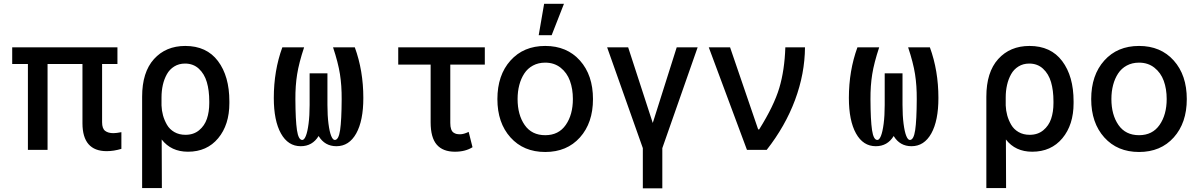

<svg xmlns="http://www.w3.org/2000/svg" viewBox="-20 -797 6378 1021"><path d="M604.5 -545.4V-456.5H522.9V-147Q522.9 -113.3 539.1 -101.1Q555.2 -88.9 583 -88.9Q598.6 -88.9 625.5 -94.2V-5.4Q584.5 6.8 547.4 6.8Q418.9 6.8 418.5 -141.1V-456.5H232.9V0H128.4V-456.5H44.9V-545.4Z M735.8 203.1V-282.7Q735.8 -413.1 798.8 -482.9Q861.8 -552.7 965.3 -552.7Q1078.6 -552.7 1139.2 -472.2Q1199.7 -391.6 1199.7 -258.3V-248.5Q1199.7 -133.3 1140.1 -61.8Q1080.6 9.8 979.5 9.8Q890.1 9.8 839.8 -55.2L840.8 203.1ZM838.9 -236.3Q839.8 -209 846.9 -183.3Q854 -157.7 867.9 -133.5Q881.8 -109.4 907.2 -94.7Q932.6 -80.1 966.3 -80.1Q1009.3 -80.1 1038.6 -104.2Q1067.9 -128.4 1080.3 -165.3Q1092.8 -202.1 1092.8 -248.5V-258.3Q1092.8 -316.4 1079.8 -360.4Q1066.9 -404.3 1037.4 -431.6Q1007.8 -459 963.9 -459Q931.6 -459 906.7 -443.6Q881.8 -428.2 867.4 -402.3Q853 -376.5 845.9 -345.2Q838.9 -314 838.9 -279.3Z M1481.4 -545.4H1597.2Q1569.8 -462.9 1560.1 -402.1Q1550.3 -341.3 1550.8 -269Q1551.3 -157.7 1559.1 -105.2Q1566.9 -52.7 1587.4 -52.7Q1597.7 -52.7 1606.4 -74.2Q1615.2 -95.7 1620.8 -138.9Q1626.5 -182.1 1626.5 -238.8V-407.2H1721.2V-238.8Q1721.2 -182.1 1726.8 -138.9Q1732.4 -95.7 1741.2 -74.2Q1750 -52.7 1760.3 -52.7Q1780.8 -52.7 1788.6 -105.2Q1796.4 -157.7 1796.9 -269Q1797.4 -341.8 1787.8 -402.6Q1778.3 -463.4 1751 -545.4H1866.7Q1912.1 -421.4 1912.1 -275.9Q1912.1 -155.3 1874.3 -87.4Q1836.4 -19.5 1769 -19.5Q1707 -19.5 1674.3 -73.7Q1641.1 -19.5 1579.1 -19.5Q1511.7 -19.5 1473.9 -87.4Q1436 -155.3 1436 -275.9Q1436 -421.4 1481.4 -545.4Z M2558.1 -545.4V-453.6H2374.5V-143.1Q2374.5 -123 2378.9 -110.4Q2383.3 -97.7 2391.6 -92Q2399.9 -86.4 2407.7 -84.7Q2415.5 -83 2426.8 -83Q2445.8 -83 2472.2 -95.7L2492.7 -14.2Q2454.6 9.8 2399.4 9.8Q2335 9.8 2302.5 -27.8Q2270 -65.4 2270 -146.5V-453.6H2097.7V-545.4Z M2625 -270Q2625 -397.5 2694.6 -475.1Q2764.2 -552.7 2879.4 -552.7Q2994.6 -552.7 3064 -475.1Q3133.3 -397.5 3133.3 -270Q3133.3 -143.6 3064 -66.2Q2994.6 11.2 2879.4 11.2Q2764.2 11.2 2694.6 -66.2Q2625 -143.6 2625 -270ZM2879.4 -78.1Q2950.7 -78.1 2988.5 -132.6Q3026.4 -187 3026.4 -270.5Q3026.4 -324.2 3010.7 -367.2Q2995.1 -410.2 2961.2 -437Q2927.2 -463.9 2879.4 -463.9Q2842.8 -463.9 2814.2 -448.5Q2785.6 -433.1 2768.1 -406.2Q2750.5 -379.4 2741.5 -345Q2732.4 -310.5 2732.4 -270.5Q2732.4 -186.5 2770 -132.3Q2807.6 -78.1 2879.4 -78.1ZM2844.7 -609.9 2873.5 -776.9H2979L2913.6 -609.9Z M3208.5 -545.4H3320.3L3451.2 -143.1L3578.6 -545.4H3689.9L3502 -9.3V204.6H3398.4V-9.3Z M3952.1 0 3749 -545.4H3862.3L4011.7 -108.9H4017.1Q4095.7 -234.4 4124 -329.1Q4152.3 -423.8 4156.2 -545.4H4260.7Q4259.8 -405.3 4208 -265.9Q4156.2 -126.5 4057.1 0Z M4539.6 -545.4H4655.3Q4627.9 -462.9 4618.2 -402.1Q4608.4 -341.3 4608.9 -269Q4609.4 -157.7 4617.2 -105.2Q4625 -52.7 4645.5 -52.7Q4655.8 -52.7 4664.6 -74.2Q4673.3 -95.7 4679 -138.9Q4684.6 -182.1 4684.6 -238.8V-407.2H4779.3V-238.8Q4779.3 -182.1 4784.9 -138.9Q4790.5 -95.7 4799.3 -74.2Q4808.1 -52.7 4818.4 -52.7Q4838.9 -52.7 4846.7 -105.2Q4854.5 -157.7 4855 -269Q4855.5 -341.8 4845.9 -402.6Q4836.4 -463.4 4809.1 -545.4H4924.8Q4970.2 -421.4 4970.2 -275.9Q4970.2 -155.3 4932.4 -87.4Q4894.5 -19.5 4827.1 -19.5Q4765.1 -19.5 4732.4 -73.7Q4699.2 -19.5 4637.2 -19.5Q4569.8 -19.5 4532 -87.4Q4494.1 -155.3 4494.1 -275.9Q4494.1 -421.4 4539.6 -545.4Z M5225.1 203.1V-282.7Q5225.1 -413.1 5288.1 -482.9Q5351.1 -552.7 5454.6 -552.7Q5567.9 -552.7 5628.4 -472.2Q5689 -391.6 5689 -258.3V-248.5Q5689 -133.3 5629.4 -61.8Q5569.8 9.8 5468.8 9.8Q5379.4 9.8 5329.1 -55.2L5330.1 203.1ZM5328.1 -236.3Q5329.1 -209 5336.2 -183.3Q5343.3 -157.7 5357.2 -133.5Q5371.1 -109.4 5396.5 -94.7Q5421.9 -80.1 5455.6 -80.1Q5498.5 -80.1 5527.8 -104.2Q5557.1 -128.4 5569.6 -165.3Q5582 -202.1 5582 -248.5V-258.3Q5582 -316.4 5569.1 -360.4Q5556.2 -404.3 5526.6 -431.6Q5497.1 -459 5453.1 -459Q5420.9 -459 5396 -443.6Q5371.1 -428.2 5356.7 -402.3Q5342.3 -376.5 5335.2 -345.2Q5328.1 -314 5328.1 -279.3Z M5782.7 -270Q5782.7 -397.5 5852.3 -475.1Q5921.9 -552.7 6037.1 -552.7Q6152.3 -552.7 6221.7 -475.1Q6291 -397.5 6291 -270Q6291 -143.6 6221.7 -66.2Q6152.3 11.2 6037.1 11.2Q5921.9 11.2 5852.3 -66.2Q5782.7 -143.6 5782.7 -270ZM6037.1 -78.1Q6108.4 -78.1 6146.2 -132.6Q6184.1 -187 6184.1 -270.5Q6184.1 -324.2 6168.5 -367.2Q6152.8 -410.2 6118.9 -437Q6085 -463.9 6037.1 -463.9Q6000.5 -463.9 5971.9 -448.5Q5943.4 -433.1 5925.8 -406.2Q5908.2 -379.4 5899.2 -345Q5890.1 -310.5 5890.1 -270.5Q5890.1 -186.5 5927.7 -132.3Q5965.3 -78.1 6037.1 -78.1Z"/></svg>

Font: Karasuma Gothic
Style: Regular
Weight: 500
Designer: Rasmus Andersson / Ryoko Nishizuka
Foundry: Genbu
Version: Version 1.00